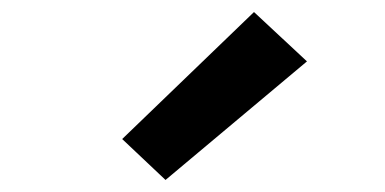

<svg xmlns="http://www.w3.org/2000/svg" viewBox="-20 -833 640 319"><path d="M255 -534 183 -602 402 -813 490 -731Z"/></svg>

Font: Iosevka Custom Extended
Style: Bold
Weight: 700
Width: 7
Monospace: yes
Designer: Belleve Invis
Foundry: Belleve Invis
Version: Version 11.2.4; ttfautohint (v1.8.4)